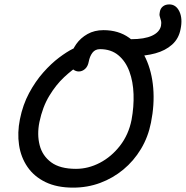

<svg xmlns="http://www.w3.org/2000/svg" viewBox="-20 -849 851 879"><path d="M590.6 -592.2Q565 -592.2 555.5 -607.2Q546 -622.2 549.8 -641.8Q552 -654.8 560.3 -662.2Q568.6 -669.6 580.8 -669.6Q641.2 -669.6 675.8 -685.5Q710.4 -701.4 717 -730.4Q719.6 -744.8 716.9 -754.7Q714.2 -764.6 711.5 -773.8Q708.8 -783 711.6 -794Q714 -810 725.5 -819.4Q737 -828.8 755 -828.8Q785.8 -828.8 801.3 -796.4Q816.8 -764 806.6 -715.2Q798.4 -672 767.8 -644.7Q737.2 -617.4 691.2 -604.8Q645.2 -592.2 590.6 -592.2ZM314.8 10Q240.6 10 188.4 -15.3Q136.2 -40.6 105.9 -84.7Q75.6 -128.8 67.2 -185.1Q58.8 -241.4 71.2 -303.2Q84.6 -369.8 113.4 -423.3Q142.2 -476.8 178.2 -517.4Q214.2 -558 250.2 -585.1Q286.2 -612.2 314.3 -626Q342.4 -639.8 354.4 -639.8Q364.4 -639.8 372.3 -636.7Q380.2 -633.6 385.4 -620.8Q395.8 -599.4 382 -582Q368.2 -564.6 344 -550.8Q311 -530.6 273.6 -495.7Q236.2 -460.8 205.5 -410Q174.8 -359.2 160.4 -290Q149 -233 161.6 -184.2Q174.2 -135.4 214.6 -105.7Q255 -76 327.8 -76Q384.2 -76 437.1 -103.6Q490 -131.2 529.3 -181.7Q568.6 -232.2 582.2 -300Q593.4 -360.4 591.4 -417.9Q589.4 -475.4 572.3 -521.9Q555.2 -568.4 521.7 -596.2Q488.2 -624 438 -624Q415.6 -624 403.2 -607.6Q390.8 -591.2 386.2 -566.4Q382.2 -544.6 369.2 -533.2Q356.2 -521.8 341 -521.8Q328.4 -521.8 318 -528.9Q307.6 -536 302.8 -550.5Q298 -565 302.2 -585.2Q309 -618.8 329 -647.1Q349 -675.4 380.7 -693.2Q412.4 -711 453.8 -711Q522.4 -711 571 -676.2Q619.6 -641.4 647.4 -581.5Q675.2 -521.6 681.5 -445.9Q687.8 -370.2 671.2 -287.6Q658.2 -221.6 625.3 -166.9Q592.4 -112.2 544.6 -72.7Q496.8 -33.2 438.6 -11.6Q380.4 10 314.8 10Z"/></svg>

Font: Shantell Sans Light
Style: Italic
Weight: 300
Italic angle: -11°
Designer: Stephen Nixon, Anya Danilova, Shantell Martin
Foundry: Arrow Type
Version: Version 1.008;[ac192a2d6]